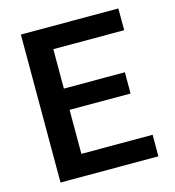

<svg xmlns="http://www.w3.org/2000/svg" viewBox="-106 -801 813 891"><g transform="rotate(-15 300.0 -355.5)"><path d="M496.1 -314.9V-417H203.1V-606.4H543.5V-710.9H75.2V0H545.4V-103.5H203.1V-314.9Z"/></g></svg>

Font: Roboto Mono SemiBold
Style: Regular
Weight: 600
Monospace: yes
Designer: Google
Version: Version 3.000